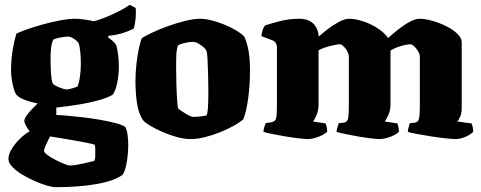

<svg xmlns="http://www.w3.org/2000/svg" viewBox="-20 -578 2001 798"><path d="M210 200Q199 200 176 193.5Q153 187 125.5 175Q98 163 73 148Q48 133 31.5 116Q15 99 15 82Q15 64 28.5 41.5Q42 19 62.5 -1Q83 -21 103 -32Q96 -41 88.5 -54.5Q81 -68 81 -76Q81 -85 92.5 -100.5Q104 -116 119.5 -131.5Q135 -147 146 -156L214 -140V-100Q226 -100 255 -97.5Q284 -95 320.5 -91Q357 -87 394 -80.5Q431 -74 460 -66.5Q489 -59 501 -50Q508 -37 510.5 -15.5Q513 6 513 22Q513 59 507 95Q501 131 490 148Q473 161 444.5 171Q416 181 378.5 187.5Q341 194 298 197Q255 200 210 200ZM270 110Q282 110 298.5 107Q315 104 334.5 99.5Q354 95 372 91Q374 86 375 81.5Q376 77 376 66Q376 58 376 45.5Q376 33 374 24Q371 22 353 18Q335 14 309.5 9.5Q284 5 258 0.5Q232 -4 212.5 -7Q193 -10 188 -11Q183 -1 177 11Q171 23 167 33.5Q163 44 163 49Q163 56 177.5 66.5Q192 77 211.5 87Q231 97 248 103.5Q265 110 270 110ZM214 -131Q178 -139 149.5 -145Q121 -151 100.5 -157Q80 -163 67 -170Q54 -177 47 -186Q39 -198 32.5 -228Q26 -258 26 -286Q26 -335 33.5 -375.5Q41 -416 48 -438Q59 -444 88 -454.5Q117 -465 154.5 -475.5Q192 -486 228.5 -493Q265 -500 290 -500Q309 -500 330 -497Q351 -494 370 -490Q386 -493 415 -504.5Q444 -516 473.5 -531Q503 -546 519 -558L544 -545Q546 -525 543.5 -500.5Q541 -476 536 -459Q507 -445 481 -438Q455 -431 430 -429V-422Q435 -418 445 -410.5Q455 -403 463 -391Q468 -375 471 -349.5Q474 -324 474 -302Q474 -267 467.5 -235Q461 -203 450 -186Q438 -176 400.5 -164.5Q363 -153 313 -144.5Q263 -136 214 -131ZM258 -206Q261 -206 269.5 -208Q278 -210 287.5 -213Q297 -216 303 -219Q309 -236 312.5 -261Q316 -286 316 -312Q316 -339 313.5 -364Q311 -389 306 -400Q302 -406 294 -412Q286 -418 278 -422Q270 -426 264 -426Q258 -426 248.5 -425Q239 -424 227.5 -421.5Q216 -419 202 -414Q195 -401 192.5 -380.5Q190 -360 190 -329Q190 -313 191 -292Q192 -271 194 -253.5Q196 -236 200 -230Q204 -225 215.5 -219.5Q227 -214 239.5 -210Q252 -206 258 -206Z M771 0Q746 0 715 -8.5Q684 -17 654.5 -30Q625 -43 603.5 -56Q582 -69 574 -79Q555 -108 549 -151.5Q543 -195 543 -239Q543 -276 547 -311.5Q551 -347 557 -376Q563 -405 570 -420Q584 -429 612.5 -442.5Q641 -456 677 -469Q713 -482 749 -491Q785 -500 812 -500Q832 -500 858.5 -493.5Q885 -487 912 -476Q939 -465 961.5 -451.5Q984 -438 996 -425Q1004 -406 1009 -386Q1014 -366 1016.5 -341.5Q1019 -317 1019 -284Q1019 -226 1011.5 -169.5Q1004 -113 991 -82Q979 -71 954.5 -57Q930 -43 898.5 -30Q867 -17 834 -8.5Q801 0 771 0ZM784 -92Q786 -92 795.5 -92.5Q805 -93 817 -94.5Q829 -96 838 -98Q843 -106 844.5 -134Q846 -162 846 -198Q846 -228 845 -265.5Q844 -303 842.5 -333Q841 -363 837 -369Q833 -376 823.5 -384Q814 -392 803 -398Q792 -404 781 -404Q772 -404 761 -402Q750 -400 740 -397.5Q730 -395 722 -391Q718 -387 715.5 -374Q713 -361 712.5 -342.5Q712 -324 712 -301Q712 -270 713 -232Q714 -194 716 -164.5Q718 -135 720 -128Q722 -125 730 -119.5Q738 -114 748.5 -107.5Q759 -101 768.5 -96.5Q778 -92 784 -92Z M1260 0Q1248 0 1222 -3Q1196 -6 1166.5 -11Q1137 -16 1112 -21Q1087 -26 1075 -30Q1075 -38 1078 -48Q1081 -58 1084 -66L1108 -70Q1125 -73 1128 -88Q1131 -103 1131 -147V-382Q1131 -392 1126 -399.5Q1121 -407 1111 -411L1066 -428Q1068 -440 1071 -451Q1074 -462 1081 -472Q1098 -478 1139 -489Q1180 -500 1223 -500Q1261 -500 1281.5 -480.5Q1302 -461 1305 -426Q1317 -437 1339 -454.5Q1361 -472 1386.5 -486Q1412 -500 1431 -500Q1458 -500 1490.5 -489Q1523 -478 1551 -459.5Q1579 -441 1593 -420Q1600 -426 1615 -439Q1630 -452 1649 -466Q1668 -480 1688 -490Q1708 -500 1724 -500Q1747 -500 1777 -491.5Q1807 -483 1835 -469Q1863 -455 1881 -437.5Q1899 -420 1899 -402V-129Q1899 -107 1892.5 -93Q1886 -79 1881 -73L1940 -65Q1942 -60 1944.5 -51Q1947 -42 1947 -31Q1942 -24 1929 -16.5Q1916 -9 1901.5 -4.5Q1887 0 1874 0Q1861 0 1833 -3Q1805 -6 1773 -11Q1741 -16 1714 -21Q1687 -26 1675 -30Q1675 -37 1678 -48Q1681 -59 1684 -66L1702 -68Q1712 -69 1717 -75Q1722 -81 1723.5 -98Q1725 -115 1725 -147V-344Q1725 -350 1721 -358.5Q1717 -367 1711 -375Q1705 -383 1698 -388.5Q1691 -394 1686 -394Q1677 -394 1661 -390.5Q1645 -387 1629.5 -381Q1614 -375 1603 -368V-143Q1603 -121 1595 -102Q1587 -83 1579 -73L1632 -65Q1633 -63 1635.5 -52.5Q1638 -42 1638 -31Q1633 -24 1618.5 -16.5Q1604 -9 1587.5 -4.5Q1571 0 1559 0Q1546 0 1521 -3Q1496 -6 1467.5 -11Q1439 -16 1415 -21Q1391 -26 1379 -30Q1379 -38 1382.5 -49Q1386 -60 1388 -66L1407 -68Q1424 -70 1427 -87Q1430 -104 1430 -147V-344Q1430 -350 1426.5 -358.5Q1423 -367 1417 -375Q1411 -383 1404.5 -388.5Q1398 -394 1393 -394Q1385 -394 1372.5 -391.5Q1360 -389 1347 -385.5Q1334 -382 1322.5 -377.5Q1311 -373 1304 -369V-143Q1304 -121 1296.5 -102Q1289 -83 1281 -73L1333 -65Q1335 -61 1337.5 -51Q1340 -41 1340 -31Q1334 -24 1319.5 -16.5Q1305 -9 1289 -4.5Q1273 0 1260 0Z"/></svg>

Font: Texturina 12pt Black
Style: Regular
Weight: 900
Designer: Guillermo Torres Carreño
Foundry: Omnibus-Type
Version: Version 1.002